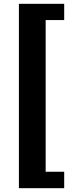

<svg xmlns="http://www.w3.org/2000/svg" viewBox="-20 -768 378 1005"><path d="M79 217V-748H316V-663H219V131H316V217Z"/></svg>

Font: Coval
Style: Heavy
Weight: 900
Foundry: Context Ltd
Version: Version 001.000